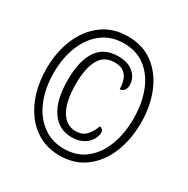

<svg xmlns="http://www.w3.org/2000/svg" viewBox="-166 -870 1002 1026"><g transform="rotate(30 334.5 -357.5)"><path d="M335 10Q265 10 211 -19Q157 -48 119.5 -98.5Q82 -149 62.5 -215.5Q43 -282 43 -358Q43 -461 78 -544Q113 -627 178.5 -676Q244 -725 336 -725Q429 -725 493.5 -676Q558 -627 592 -544Q626 -461 626 -358Q626 -255 591.5 -171.5Q557 -88 492 -39Q427 10 335 10ZM338 -33Q415 -33 469 -75.5Q523 -118 551.5 -191.5Q580 -265 580 -358Q580 -452 551.5 -525Q523 -598 468.5 -640Q414 -682 336 -682Q258 -682 202.5 -639.5Q147 -597 117.5 -524Q88 -451 88 -359Q88 -265 118 -191.5Q148 -118 204.5 -75.5Q261 -33 338 -33ZM341 -107Q263 -107 217.5 -172.5Q172 -238 172 -364Q172 -480 214 -543.5Q256 -607 344 -607Q389 -607 417.5 -591.5Q446 -576 459.5 -552.5Q473 -529 473 -505Q473 -482 462.5 -470Q452 -458 437 -458Q437 -487 429 -512Q421 -537 401 -553Q381 -569 344 -569Q278 -569 249 -515Q220 -461 220 -366Q220 -259 253 -202.5Q286 -146 344 -146Q386 -146 409 -171.5Q432 -197 445 -234Q457 -230 462.5 -224Q468 -218 468 -206Q468 -186 454 -162.5Q440 -139 411.5 -123Q383 -107 341 -107Z"/></g></svg>

Font: Noto Serif Tamil ExtraCondensed
Style: Regular
Weight: 400
Width: 2
Designer: Indian Type Foundry, Tom Grace, and the Monotype Design Team
Foundry: Monotype Imaging Inc.
Version: Version 2.004; ttfautohint (v1.8.4.7-5d5b)